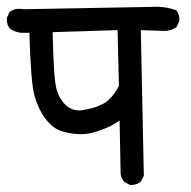

<svg xmlns="http://www.w3.org/2000/svg" viewBox="-34 -583 554 557"><path d="M476.6 -503.4Q461.4 -493.2 442.4 -493.2Q433.6 -493.2 374.5 -495.6L383.3 -72.8L374.5 -56.2Q363.3 -46.4 347.7 -46.4Q346.2 -46.4 343.3 -46.4L326.7 -55.2Q316.4 -66.9 315.9 -80.1L313 -233.4Q282.2 -210.9 233.4 -197.8Q217.3 -193.8 199.7 -193.8Q181.6 -193.8 161.1 -198.2Q137.7 -203.1 125 -211.9Q110.8 -221.7 97.2 -239.3Q77.1 -266.1 66.2 -304.7Q55.2 -343.3 51.3 -487.8H26.9Q9.8 -489.7 -5.4 -500Q-14.2 -510.7 -14.2 -525.9Q-14.2 -527.8 -14.2 -530.8L-6.3 -548.3L-4.9 -549.3Q6.8 -557.6 22 -557.6Q26.4 -557.6 32.7 -556.6L33.2 -556.2L404.8 -563Q412.6 -563.5 419.4 -563.5Q448.7 -563.5 477.1 -553.2L478 -552.2Q486.3 -542 486.3 -527.8Q486.3 -522 485.4 -520L478 -504.4ZM196.3 -262.7Q208 -262.7 230 -268.6Q248 -272.9 259.3 -279.3Q259.3 -279.3 259.8 -279.3Q287.6 -290.5 311 -333.5L307.1 -495.6L118.7 -489.7Q121.6 -356.4 129.4 -326.7Q136.7 -296.9 157.7 -277.3Q173.8 -262.7 196.3 -262.7Z"/></svg>

Font: Bakudai
Style: Medium
Weight: 500
Version: Version 1.48